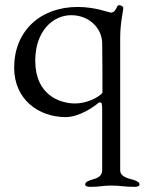

<svg xmlns="http://www.w3.org/2000/svg" viewBox="-20 -441 562 746"><path d="M331 285C371 285 377 280 412 280C448 280 462 285 502 285C510 285 522 284 522 276C522 266 510 262 499 258C479 252 447 247 447 220V-295C447 -352 459 -398 459 -411C459 -416 449 -421 443 -421C440 -421 437 -418 436 -417C429 -402 424 -392 410 -392C405 -392 350 -414 282 -414C135 -414 35 -319 35 -178C35 -54 131 14 235 14C288 14 345 -26 362 -41C364 -43 366 -43 367 -43C369 -43 370 -43 371 -43C375 -43 377 -36 377 -13V220C377 247 354 252 334 258C323 262 311 266 311 276C311 284 324 285 331 285ZM272 -39C212 -39 117 -72 117 -205C117 -320 185 -382 257 -382C323 -382 375 -335 377 -275C378 -250 378 -116 378 -80C361 -61 316 -39 272 -39Z"/></svg>

Font: EB Garamond
Style: Regular
Weight: 400
Designer: Georg Duffner and Octavio Pardo
Foundry: Georg Duffner
Version: Version 1.000;PS 001.000;hotconv 1.0.88;makeotf.lib2.5.64775